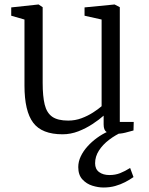

<svg xmlns="http://www.w3.org/2000/svg" viewBox="-20 -587 662 855"><path d="M491.5 9Q467.5 9 454.5 0.8Q441.5 -7.5 441.5 -33V-72Q421.5 -54 392.2 -34.8Q363 -15.5 328.8 -2.2Q294.5 11 258.5 11Q166.5 11 127.8 -40.5Q89 -92 89 -206V-500L30 -517V-554L151 -567H152L170 -555V-218Q170 -158.5 179 -121.5Q188 -84.5 212.5 -67.2Q237 -50 283.5 -50Q315 -50 343 -60.5Q371 -71 394 -85.8Q417 -100.5 432.5 -114V-500L356.5 -517V-554L489.5 -567H490.5L513.5 -555V-44H575.5L574.5 -6Q558 -1.5 538 3.8Q518 9 491.5 9ZM440.5 248Q417.5 248 391.5 240Q365.5 232 347 212Q328.5 192 328.5 157Q328.5 132.5 339.8 109Q351 85.5 369.8 64.8Q388.5 44 412 27Q435.5 10 460 -1L490 -5L528 -1Q494 14 465.8 35.5Q437.5 57 420.5 83.5Q403.5 110 403.5 140Q403.5 166 421.2 179.2Q439 192.5 467.5 192.5Q493.5 192.5 515 184Q536.5 175.5 559.5 161L574.5 201.5Q557.5 213.5 537.2 224Q517 234.5 493.2 241.2Q469.5 248 440.5 248Z"/></svg>

Font: Merriweather Light
Style: Regular
Weight: 300
Version: Version 2.100